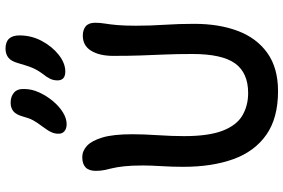

<svg xmlns="http://www.w3.org/2000/svg" viewBox="-190 -850 1052 713"><g transform="rotate(-90 336.5 -493.0)"><path d="M355 13Q255 13 193 -30.5Q131 -74 102.5 -153Q74 -232 74 -339Q74 -380 76.5 -420Q79 -460 79 -488Q79 -531 76 -558Q73 -585 69 -601.5Q65 -618 62 -632Q59 -646 59 -664Q59 -714 110 -714Q133 -714 152 -696.5Q171 -679 183 -639Q195 -599 195 -528Q195 -487 191.5 -434Q188 -381 188 -336Q188 -245 208 -193Q228 -141 264.5 -119.5Q301 -98 348 -98Q423 -98 458 -146.5Q493 -195 493 -305Q493 -364 491 -409Q489 -454 487.5 -498.5Q486 -543 486 -599Q486 -650 505 -681Q524 -712 561 -712Q583 -712 596 -701Q609 -690 609 -666Q609 -648 606 -630Q603 -612 600.5 -585Q598 -558 598 -515Q598 -461 601.5 -408.5Q605 -356 605 -298Q605 -206 578.5 -136Q552 -66 496.5 -26.5Q441 13 355 13ZM428 -777Q395 -777 395 -806Q395 -821 401 -833.5Q407 -846 420 -862Q436 -884 443.5 -904Q451 -924 459 -952Q466 -978 479.5 -988.5Q493 -999 513 -999Q562 -999 562 -947Q562 -903 541.5 -864.5Q521 -826 490 -801.5Q459 -777 428 -777ZM232 -772Q216 -772 206 -780.5Q196 -789 197 -804Q197 -816 202.5 -828.5Q208 -841 223 -861Q239 -882 247 -897Q255 -912 261 -935Q268 -960 280.5 -970Q293 -980 312 -980Q335 -980 349.5 -967.5Q364 -955 363 -930Q363 -902 350.5 -874.5Q338 -847 318.5 -823.5Q299 -800 276.5 -786Q254 -772 232 -772Z"/></g></svg>

Font: Shantell Sans Normal
Style: Regular
Weight: 500
Designer: Stephen Nixon, Anya Danilova, Shantell Martin
Foundry: Arrow Type
Version: Version 1.009;[a7da0bfa3]